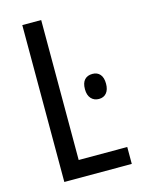

<svg xmlns="http://www.w3.org/2000/svg" viewBox="-110 -779 628 844"><g transform="rotate(-15 204.0 -357.0)"><path d="M76 0V-714H162V-77H383V0ZM318 -427Q340 -427 352.5 -412.5Q365 -398 365 -370Q365 -343 352.5 -328Q340 -313 318 -313Q296 -313 282.5 -328Q269 -343 269 -370Q269 -399 282 -413Q295 -427 318 -427Z"/></g></svg>

Font: Noto Sans Display Condensed
Style: Regular
Weight: 400
Width: 3
Designer: Monotype Design Team
Foundry: Monotype Imaging Inc.
Version: Version 2.003